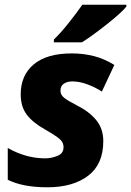

<svg xmlns="http://www.w3.org/2000/svg" viewBox="-20 -786 557 816"><path d="M181 10Q77 10 13 -22V-157Q91 -113 172 -113Q198 -113 224 -123.5Q250 -134 250 -160Q250 -173 244 -183Q238 -193 221 -205Q204 -217 171 -236Q119 -265 93.5 -299Q68 -333 68 -385Q68 -466 123.5 -512.5Q179 -559 285 -559Q335 -559 379.5 -547.5Q424 -536 466 -510L413 -397Q385 -415 351.5 -427.5Q318 -440 287 -440Q266 -440 251.5 -430.5Q237 -421 237 -400Q237 -383 252.5 -370.5Q268 -358 307 -338Q359 -312 389 -275.5Q419 -239 419 -186Q419 -88 354.5 -39Q290 10 181 10ZM209 -618Q238 -646 271.5 -688Q305 -730 330 -766H517V-758Q507 -745 484 -724.5Q461 -704 432.5 -681.5Q404 -659 376.5 -639Q349 -619 328 -606H209Z"/></svg>

Font: Noto Sans ExtraBold
Style: Italic
Weight: 800
Italic angle: -12°
Designer: Monotype Design Team
Foundry: Monotype Imaging Inc.
Version: Version 2.013; ttfautohint (v1.8.4.7-5d5b)